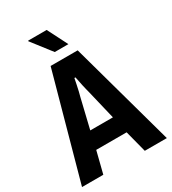

<svg xmlns="http://www.w3.org/2000/svg" viewBox="-209 -985 979 1094"><g transform="rotate(-30 281.0 -438.0)"><path d="M2 0 192 -687H370L560 0H415L378 -143H178L142 0ZM204 -256H353L307 -448Q305 -456 301.5 -469.5Q298 -483 294.5 -499Q291 -515 288 -531Q285 -547 282 -560H275Q272 -544 267.5 -522.5Q263 -501 258.5 -481Q254 -461 250 -448ZM342 -744H252L152 -873L154 -876H275Z"/></g></svg>

Font: Archivo Condensed
Style: Bold
Weight: 700
Width: 3
Designer: Hector Gatti
Foundry: Omnibus-Type
Version: Version 2.001